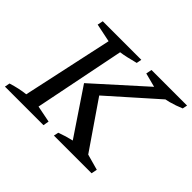

<svg xmlns="http://www.w3.org/2000/svg" viewBox="-147 -877 1095 1095"><g transform="rotate(45 400.5 -329.0)"><path d="M-5 0 1 -31Q30 -40 57.5 -46Q85 -52 112 -55L230 -601L119 -624L126 -658H437L431 -627Q396 -618 370 -612Q344 -606 321 -603L211 -55L312 -35L306 0ZM390 0 396 -29Q441 -46 486 -56Q531 -66 575 -70L701 -35L694 0ZM646 -588 512 -623 519 -658H806L800 -629Q720 -595 646 -588ZM729 -648 727 -625 378 -315 388 -378 624 -34 615 -10H517L300 -333L650 -648Z"/></g></svg>

Font: Piazzolla Thin Medium
Style: Italic
Weight: 500
Italic angle: -11.3°
Version: Version 2.005